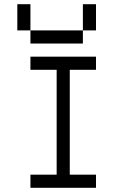

<svg xmlns="http://www.w3.org/2000/svg" viewBox="-20 -895 540 915"><path d="M437.5 0V-62.5H312.5Q312.5 -62.5 312.5 -562.5H437.5V-625H125V-562.5H250Q250 -562.5 250 -62.5H125V0ZM125 -750V-687.5H375V-750ZM125 -750Q125 -750 125 -875H62.5Q62.5 -875 62.5 -750ZM375 -750H437.5Q437.5 -750 437.5 -875H375Q375 -875 375 -750Z"/></svg>

Font: Unifont
Style: Regular
Weight: 500
Version: Version 13.0.05